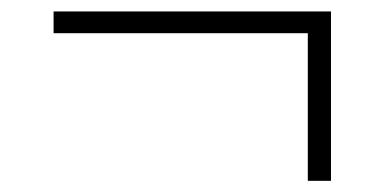

<svg xmlns="http://www.w3.org/2000/svg" viewBox="-20 -420 684 344"><path d="M531.5 -96V-360.5H76V-399.5H573V-96Z"/></svg>

Font: Encode Sans Semi Condensed ExtraLight
Style: Regular
Weight: 200
Width: 4
Designer: Multiple Designers
Foundry: Impallari Type
Version: Version 3.000; ttfautohint (v1.8.3) -l 8 -r 50 -G 200 -x 14 